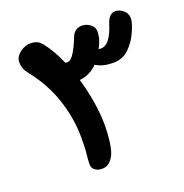

<svg xmlns="http://www.w3.org/2000/svg" viewBox="-112 -829 770 802"><g transform="rotate(-20 273.0 -428.0)"><path d="M207.9 -128Q190 -128 177.5 -137.5Q165 -147 165 -163Q165 -174 166 -185.2Q167 -196.3 168 -207Q170 -221.2 170.5 -240.9Q171 -260.7 171 -283Q171 -326 163.5 -369Q156 -412 142 -453.5Q128 -495 106.5 -534Q85 -573 57 -608Q44 -624 39.5 -636.7Q35 -649.3 35 -665Q35 -681.3 46 -694.2Q57 -707 72.8 -715Q88.5 -723 103.7 -723Q120 -723 132.5 -718.2Q145.1 -713.5 157 -698Q189 -658 215 -597Q217 -596 219.3 -596Q221.7 -596 224 -596Q240 -596 256.5 -623Q273 -650 287 -687Q294 -704 306 -711.5Q318 -719 332.1 -719Q352 -719 369 -706.5Q386 -694 386 -675Q386 -658.3 382.5 -644.1Q379 -630 369 -610Q367 -606 365 -603Q368 -602 370.3 -602Q372.7 -602 375 -602Q398.2 -602 414.6 -625Q431 -648 441 -681Q449 -707 459.5 -717.5Q469.9 -728 485 -728Q501.6 -728 518.8 -714.5Q536 -700.9 536 -677.4Q536 -668 531.5 -653Q527 -638 520 -623Q503 -583 474.5 -555.5Q446 -528 404.8 -528Q381 -528 362.5 -532.5Q344 -537 327 -547Q311 -531 292.5 -521.5Q274 -512 253 -509Q252 -509 250.5 -509Q249 -509 247 -509Q263 -456 272 -400.4Q281 -344.9 281 -295Q281 -258 276 -220.5Q271 -183 260.3 -163.3Q251 -147 239 -137.5Q227.1 -128 207.9 -128Z"/></g></svg>

Font: Noto Sans Thaana
Style: Regular
Weight: 400
Designer: Monotype Design Team
Foundry: Monotype Imaging Inc.
Version: Version 2.001